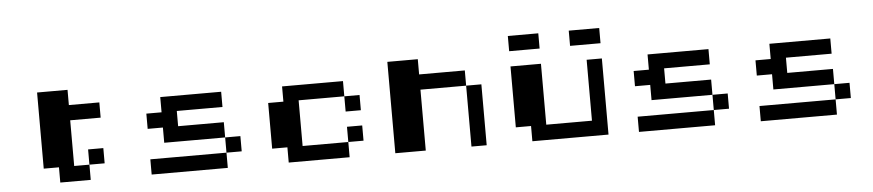

<svg xmlns="http://www.w3.org/2000/svg" viewBox="-34 -611 3568 785"><g transform="rotate(-5 1750.0 -219.0)"><path d="M125 -375H250V-312.5H375V-250H250V-62.5H312.5V0H187.5V-62.5H125ZM312.5 -125H375V-62.5H312.5Z M625 -312.5H875V-250H687.5V-187.5H875V-125H625V-187.5H562.5V-250H625ZM875 -125H937.5V-62.5H875ZM562.5 -62.5H875V0H562.5Z M1125 -312.5H1375V-250H1187.5V-62.5H1375V0H1125V-62.5H1062.5V-250H1125ZM1375 -250H1437.5V-187.5H1375ZM1375 -125H1437.5V-62.5H1375Z M1562.5 -375H1687.5V-312.5H1875V-250H1687.5V0H1562.5ZM1875 -250H1937.5V0H1875Z M2062.5 -437.5H2187.5V-375H2062.5ZM2312.5 -437.5H2437.5V-375H2312.5ZM2062.5 -312.5H2187.5V-62.5H2375V-312.5H2437.5V0H2125V-62.5H2062.5Z M2625 -312.5H2875V-250H2687.5V-187.5H2875V-125H2625V-187.5H2562.5V-250H2625ZM2875 -125H2937.5V-62.5H2875ZM2562.5 -62.5H2875V0H2562.5Z M3125 -312.5H3375V-250H3187.5V-187.5H3375V-125H3125V-187.5H3062.5V-250H3125ZM3375 -125H3437.5V-62.5H3375ZM3062.5 -62.5H3375V0H3062.5Z"/></g></svg>

Font: Half Eighties
Style: Regular
Weight: 400
Monospace: yes
Designer: Jayvee Enaguas (HarvettFox96)
Version: 20191127.01dev02